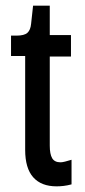

<svg xmlns="http://www.w3.org/2000/svg" viewBox="-20 -652 300 679"><path d="M180 7Q126 7 97.5 -25Q69 -57 69 -122V-454H19V-526H38Q66 -526 77 -536Q88 -546 90 -568L97 -632H156V-528H231V-452H156V-137Q156 -107 164.5 -92.5Q173 -78 194 -78Q200 -78 210 -80.5Q220 -83 233 -87V0Q218 4 205 5.5Q192 7 180 7Z"/></svg>

Font: Bricolage Grotesque 36pt Condensed
Style: Regular
Weight: 400
Width: 3
Designer: Mathieu Triay
Foundry: Atelier Triay
Version: Version 1.001;gftools[0.9.33.dev8+g029e19f]